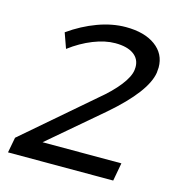

<svg xmlns="http://www.w3.org/2000/svg" viewBox="-105 -798 840 892"><g transform="rotate(15 315.0 -352.0)"><path d="M409 -303 156 -87H535L519 0H13L27 -74L353 -355Q409 -401 443.5 -445Q478 -489 482 -522Q483 -527 483 -536Q483 -575 452 -597Q421 -619 364 -619Q315 -619 258.5 -596.5Q202 -574 149 -534L123 -607Q188 -653 257.5 -678.5Q327 -704 392 -704Q482 -704 534.5 -665.5Q587 -627 587 -562Q587 -554 585 -536Q570 -442 409 -303Z"/></g></svg>

Font: TypoPRO Montserrat
Style: Italic
Weight: 400
Italic angle: -11.3°
Designer: Julieta Ulanovsky
Foundry: Julieta Ulanovsky
Version: Version 6.001